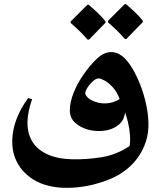

<svg xmlns="http://www.w3.org/2000/svg" viewBox="-20 -724 791 921"><path d="M134 -248Q91 -126 131 -52Q154 -9 203.5 14.5Q253 38 324 40Q392 42 465.5 30.5Q539 19 602 -24Q607 -56 601 -99Q595 -142 580 -185Q575 -145 547 -123.5Q519 -102 480 -97Q441 -92 403 -102Q366 -112 340.5 -135Q315 -158 315 -195Q315 -233 333 -278.5Q351 -324 379 -364Q411 -411 446 -443.5Q481 -476 517 -474Q549 -473 579 -443.5Q609 -414 637 -354Q661 -303 675.5 -247Q690 -191 692 -138.5Q694 -86 679 -43Q657 24 604.5 73.5Q552 123 470 149Q421 165 376 171.5Q331 178 291 177Q200 175 139 136.5Q78 98 53 35Q30 -24 44 -99Q58 -174 115 -254ZM390 -271Q398 -255 415 -245.5Q432 -236 453 -231Q508 -220 554 -249Q541 -284 521 -305.5Q501 -327 482 -337.5Q463 -348 454 -348Q440 -348 423.5 -332.5Q407 -317 396.5 -298.5Q386 -280 390 -271ZM579 -537Q560 -559 540 -578.5Q520 -598 498 -617V-624L578 -704H585Q606 -686 626 -667Q646 -648 665 -625V-618L586 -537ZM400 -534Q381 -556 361 -575.5Q341 -595 319 -614V-621L399 -701H406Q427 -683 447 -664Q467 -645 486 -622V-615L407 -534Z"/></svg>

Font: Bona Nova SC
Style: Bold
Weight: 700
Designer: Mateusz Machalski
Foundry: Capitalics
Version: Version 4.001; ttfautohint (v1.8.4.7-5d5b)